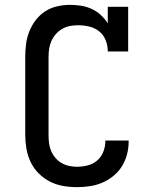

<svg xmlns="http://www.w3.org/2000/svg" viewBox="-20 -763 640 791"><path d="M297 8Q268 8 239.5 3Q211 -2 185.5 -15Q160 -28 139.5 -48.5Q119 -69 106.5 -95Q94 -121 89 -149.5Q84 -178 84 -206V-529Q84 -556 87.5 -582.5Q91 -609 101 -634Q111 -659 127.5 -680.5Q144 -702 166.5 -716.5Q189 -731 215.5 -737Q242 -743 269 -743Q291 -743 313.5 -739.5Q336 -736 357 -726.5Q378 -717 395 -701.5Q412 -686 424 -667V-735H508V-551H424Q424 -575 415.5 -597Q407 -619 389 -633.5Q371 -648 348 -653.5Q325 -659 302 -659Q285 -659 268.5 -656Q252 -653 237 -644.5Q222 -636 210.5 -623Q199 -610 192 -594.5Q185 -579 182.5 -562.5Q180 -546 180 -529V-206Q180 -190 182 -173.5Q184 -157 190.5 -141.5Q197 -126 208 -113Q219 -100 233.5 -91.5Q248 -83 264.5 -79.5Q281 -76 297 -76Q319 -76 341 -81.5Q363 -87 380 -101.5Q397 -116 405.5 -137.5Q414 -159 414 -181V-184H510V-179Q510 -152 503 -126Q496 -100 482 -77.5Q468 -55 447 -38Q426 -21 401.5 -10.5Q377 0 350.5 4Q324 8 297 8Z"/></svg>

Font: Iosevka HT Medium Extended
Style: Regular
Weight: 500
Width: 7
Monospace: yes
Designer: Belleve Invis
Foundry: Belleve Invis
Version: Version 32.3.0; ttfautohint (v1.8.4)